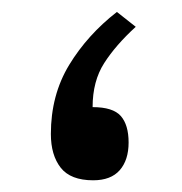

<svg xmlns="http://www.w3.org/2000/svg" viewBox="-20 -308 311 328"><path d="M211.9 -262.2Q177.7 -231 158 -200.2Q138.2 -169.4 138.2 -125Q172.9 -125 186.3 -109.9Q199.7 -94.7 199.7 -64.5Q199.7 -34.7 184.6 -17.3Q169.4 0 139.2 0Q100.6 0 83.7 -21.5Q66.9 -43 66.9 -79.1Q66.9 -145.5 98.1 -197Q129.4 -248.5 179.7 -287.6Z"/></svg>

Font: Vazirmatn RD FD
Style: Regular
Weight: 400
Designer: Saber Rastikerdar
Foundry: Saber Rastikerdar
Version: Version 33.003